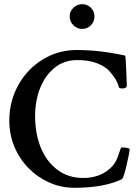

<svg xmlns="http://www.w3.org/2000/svg" viewBox="-20 -890 664 916"><path d="M335 5.9Q270.5 5.9 214.4 -19.5Q158.2 -44.9 115.2 -88.9Q72.3 -132.8 48.3 -190.9Q24.4 -249 24.4 -314.5Q24.4 -383.8 48.8 -444.8Q73.2 -505.9 117.2 -552.2Q161.1 -598.6 219.7 -625Q278.3 -651.4 345.7 -651.4Q456.1 -651.4 576.2 -625Q578.1 -625 579.6 -606Q581.1 -586.9 582 -561Q583 -535.2 584 -512.7Q585 -490.2 585 -482.4Q585 -467.8 561.5 -467.8Q554.7 -467.8 547.9 -471.7Q543.9 -489.3 533.7 -507.8Q523.4 -526.4 502.9 -549.8Q482.4 -573.2 442.4 -588.4Q402.3 -603.5 349.6 -603.5Q286.1 -603.5 240.7 -566.9Q195.3 -530.3 171.4 -469.7Q147.5 -409.2 147.5 -335Q147.5 -252.9 174.3 -186.5Q201.2 -120.1 252.9 -80.6Q304.7 -41 377 -41Q462.9 -41 514.6 -95.7Q530.3 -112.3 538.6 -133.3Q546.9 -154.3 551.8 -170.4Q556.6 -186.5 560.5 -186.5Q594.7 -186.5 598.6 -177.7Q598.6 -171.9 594.2 -149.9Q589.8 -127.9 584 -102.1Q578.1 -76.2 571.8 -56.6Q565.4 -37.1 561.5 -35.2Q476.6 5.9 335 5.9ZM372.1 -752Q347.7 -752 330.1 -769.5Q312.5 -787.1 312.5 -811.5Q312.5 -835.9 330.1 -853Q347.7 -870.1 372.1 -870.1Q396.5 -870.1 413.6 -853Q430.7 -835.9 430.7 -811.5Q430.7 -787.1 413.6 -769.5Q396.5 -752 372.1 -752Z"/></svg>

Font: Crimson Text SemiBold
Style: Regular
Weight: 600
Designer: Sebastian Kosch
Foundry: Sebastian Kosch
Version: Version 1.100; ttfautohint (v1.8.4)